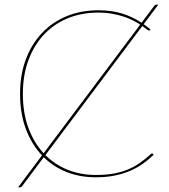

<svg xmlns="http://www.w3.org/2000/svg" viewBox="-20 -752 724 823"><path d="M596 -648.5Q603 -643 610.5 -637.5Q618 -632 625 -626L623 -623Q622 -621 618 -621Q615.5 -621 608.5 -626.5Q601.5 -632 590 -640.5L174.5 -87Q216.5 -45.5 271.2 -23.8Q326 -2 391 -2Q433.5 -2 467 -8Q500.5 -14 528.2 -25.5Q556 -37 579.8 -53.8Q603.5 -70.5 627 -92Q629.5 -94.5 631 -94.5Q633 -94.5 634.5 -93L639 -89Q617 -67.5 591.8 -49.8Q566.5 -32 536.5 -19.2Q506.5 -6.5 470.5 0.8Q434.5 8 391 8Q324 8 267.2 -14Q210.5 -36 167.5 -78L75.5 45Q71 51 64.5 51H57.5L160 -86Q115.5 -133 90.8 -199.2Q66 -265.5 66 -350Q66 -430 90.2 -496Q114.5 -562 158.8 -609.2Q203 -656.5 264.8 -682.2Q326.5 -708 401 -708Q457 -708 502 -694.5Q547 -681 587 -654.5L640.5 -726Q643 -729 644.8 -730.5Q646.5 -732 650.5 -732H658.5ZM78 -350Q78 -268 101.5 -204.2Q125 -140.5 167 -95L581 -646.5Q568 -655 550.8 -664Q533.5 -673 511 -680.5Q488.5 -688 461.2 -693Q434 -698 401 -698Q330 -698 270.8 -673.8Q211.5 -649.5 168.8 -604.2Q126 -559 102 -494.5Q78 -430 78 -350Z"/></svg>

Font: Lato Hairline
Style: Regular
Weight: 100
Designer: Lukasz Dziedzic
Foundry: tyPoland Lukasz Dziedzic
Version: Version 2.007; 2014-02-27